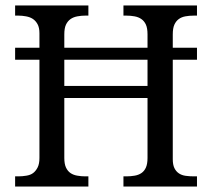

<svg xmlns="http://www.w3.org/2000/svg" viewBox="-20 -681 774 701"><path d="M610.8 -462.9V-99.6Q610.8 -79.6 616.7 -67.4Q622.6 -55.2 633.1 -48.1Q643.6 -41 657.7 -39.1Q671.9 -37.1 688 -37.1H699.2V0H430.7V-37.1H441.4Q457 -37.1 471.4 -39.6Q485.8 -42 496.3 -49.1Q506.8 -56.2 512.7 -69.3Q518.6 -82.5 518.6 -104.5V-323.2H214.8V-104.5Q214.8 -82.5 220.9 -69.3Q227.1 -56.2 237.5 -49.1Q248 -42 262.5 -39.6Q276.9 -37.1 291 -37.1H302.7V0H35.2V-37.1H46.9Q61.5 -37.1 76.4 -39.6Q91.3 -42 100.8 -49.1Q110.4 -56.2 117.2 -69.3Q124 -82.5 124 -104.5V-462.9H35.2V-506.8H124V-559.6Q124 -580.1 117.2 -592.5Q110.4 -605 100.1 -611.8Q89.8 -618.7 75.2 -621.3Q60.5 -624 46.9 -624H35.2V-661.1H302.7V-624H291Q276.9 -624 262.5 -621.3Q248 -618.7 237.5 -611.3Q227.1 -604 220.9 -591.1Q214.8 -578.1 214.8 -555.2V-506.8H518.6V-555.2Q518.6 -578.1 512.7 -591.1Q506.8 -604 496.3 -611.3Q485.8 -618.7 471.4 -621.3Q457 -624 441.4 -624H430.7V-661.1H699.2V-624H688Q670.9 -624 656.7 -621.3Q642.6 -618.7 632.6 -611.3Q622.6 -604 616.7 -591.1Q610.8 -578.1 610.8 -555.2V-506.8H699.2V-462.9ZM518.6 -367.2V-462.9H214.8V-367.2Z"/></svg>

Font: MUA Office
Style: Regular
Weight: 400
Designer: Khon Soe Zaw Thu
Foundry: Myanmar Unicode
Version: Version 2.10 June 24, 2017